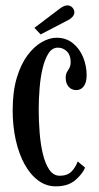

<svg xmlns="http://www.w3.org/2000/svg" viewBox="-20 -666 358 697"><path d="M182.5 10.5Q147.5 10.5 118.8 -10.8Q90 -32 69.2 -69.8Q48.5 -107.5 37.2 -157.8Q26 -208 26 -265.5Q26 -334 41 -383.8Q56 -433.5 80 -465.5Q104 -497.5 131.8 -513.2Q159.5 -529 185 -529Q220 -529 244.5 -509.2Q269 -489.5 281.8 -458.2Q294.5 -427 294.5 -392.5Q294.5 -367 284.2 -353Q274 -339 257 -339Q239.5 -339 229 -351.2Q218.5 -363.5 218.5 -383.5Q218.5 -396.5 223 -404Q227.5 -411.5 232 -419.5Q236.5 -427.5 236.5 -441Q236.5 -466 222.8 -479.5Q209 -493 190 -493Q169.5 -493 156.2 -472.5Q143 -452 135 -419Q127 -386 123.8 -346.5Q120.5 -307 120.5 -269Q120.5 -228 123.8 -185.8Q127 -143.5 135.5 -107.8Q144 -72 159 -50Q174 -28 197 -28Q224.5 -28 239.5 -43.2Q254.5 -58.5 262 -80L289 -57.5Q279 -34 253 -11.8Q227 10.5 182.5 10.5ZM127.5 -541 105 -565 195.5 -633.5Q202.5 -639 210 -642.8Q217.5 -646.5 224.5 -646.5Q232 -646.5 237.8 -642.8Q243.5 -639 247 -633Q250 -627.5 250 -621.5Q250 -612 242 -603.8Q234 -595.5 221.5 -590Z"/></svg>

Font: Imbue Thin 10pt Medium
Style: Regular
Weight: 500
Version: Version 1.102